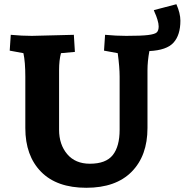

<svg xmlns="http://www.w3.org/2000/svg" viewBox="-20 -875 875 910"><path d="M709 -827 816 -855Q835 -812 835 -777Q835 -709 802.5 -673Q770 -637 688 -633Q679 -585 679 -542V-268Q679 -137 604 -61Q529 15 389 15Q249 15 174.5 -61Q100 -137 100 -268V-512Q100 -581 91 -623L26 -635L31 -710Q84 -705 131 -705L330 -710L335 -629L269 -623Q260 -590 260 -542V-260Q260 -190 298.5 -144.5Q337 -99 406 -99Q482 -99 514.5 -140Q547 -181 547 -260V-512Q547 -556 538 -623L473 -635L478 -710Q531 -705 578 -705Q650 -705 682 -709Q714 -713 723 -721.5Q732 -730 732 -750Q732 -763 726 -782.5Q720 -802 714 -814Z"/></svg>

Font: Andada
Style: Bold
Weight: 700
Designer: Carolina Giovagnoli
Foundry: Carolina Giovagnoli
Version: Version 1.003